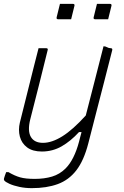

<svg xmlns="http://www.w3.org/2000/svg" viewBox="-24 -776 644 996"><path d="M176 -526H215Q227 -526 223 -515Q201 -426 178.5 -336Q156 -246 133 -157Q118 -97 136 -66Q154 -35 199 -35Q245 -35 299.5 -69Q354 -103 421 -177Q444 -266 466 -352Q488 -438 513 -536Q523 -536 531.5 -531Q540 -526 550 -526Q561 -526 558 -515Q536 -427 516 -350.5Q496 -274 476.5 -197.5Q457 -121 434 -32Q411 57 372 107.5Q333 158 275.5 179Q218 200 141 200Q107 200 76.5 193.5Q46 187 25 177.5Q4 168 -2 160Q-5 155 -3 149Q-1 142 1.5 134.5Q4 127 8 117H20Q52 136 80.5 144Q109 152 156 152Q206 152 246 140Q286 128 316 98Q361 53 386 -41Q389 -54 392.5 -66.5Q396 -79 399 -91H386Q343 -44 296 -17Q249 10 193 10Q145 10 116.5 -11.5Q88 -33 79 -67.5Q70 -102 79 -140L151 -428Q157 -451 163 -475Q169 -499 176 -526ZM287 -756H354Q365 -756 362 -745L345 -676H278Q267 -676 270 -687ZM479 -756H546Q557 -756 554 -745L537 -676H470Q459 -676 462 -687Z"/></svg>

Font: Recursive Mn Lnr St Lt
Style: Italic
Weight: 300
Italic angle: -15°
Monospace: yes
Version: Version 1.079;hotconv 1.0.112;makeotfexe 2.5.65598; ttfautoh